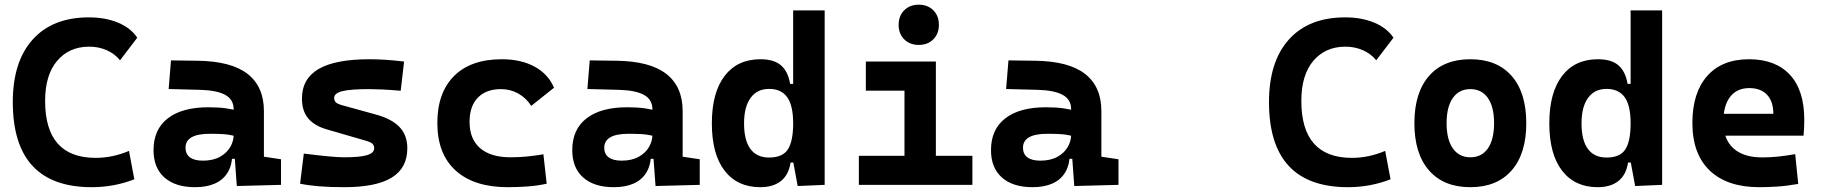

<svg xmlns="http://www.w3.org/2000/svg" viewBox="-20 -776 7657 806"><path d="M365.2 9.8Q33.7 9.8 33.7 -347.7Q33.7 -517.1 117.2 -610.1Q200.7 -703.1 353.5 -703.1Q422.4 -703.1 475.6 -680.9Q528.8 -658.7 556.2 -617.7L483.9 -522.9Q461.9 -550.3 428 -565.2Q394 -580.1 354.5 -580.1Q270.5 -580.1 220 -520.8Q169.4 -461.4 169.4 -352.5Q169.4 -113.3 381.8 -113.3Q452.6 -113.3 521.5 -142.6L543.9 -23.4Q459 9.8 365.2 9.8Z M974.1 4.9 962.9 -148.4 960.9 -215.8V-316.9Q960.9 -358.4 925.5 -377.7Q890.1 -397 820.3 -398.9L688 -402.3L697.8 -522.5L810.5 -521Q951.2 -519 1019.5 -465.6Q1087.9 -412.1 1087.9 -309.6V-118.2L1159.7 -107.4V0ZM798.8 9.8Q716.3 9.8 670.4 -30.8Q624.5 -71.3 624.5 -146Q624.5 -232.9 684.6 -279.3Q744.6 -325.7 855 -325.7Q897.5 -325.7 928.5 -321.3Q959.5 -316.9 991.2 -307.6L969.7 -204.6Q938.5 -211.9 913.6 -213.1Q888.7 -214.4 861.3 -214.4Q758.8 -214.4 758.8 -155.8Q758.8 -129.4 777.3 -115.5Q795.9 -101.6 831.5 -101.6Q874.5 -101.6 903.3 -117.7Q932.1 -133.8 946.5 -158.7Q960.9 -183.6 960.9 -210V-242.2L979.5 -109.4H938L955.1 -125Q953.6 -80.1 934.6 -50Q915.5 -20 881.1 -5.1Q846.7 9.8 798.8 9.8Z M1424.8 9.8Q1365.7 9.8 1320.1 6.1Q1274.4 2.4 1239.7 -4.9L1255.4 -131.3Q1316.9 -123.5 1358.9 -119.6Q1400.9 -115.7 1424.8 -115.7Q1491.2 -115.7 1521 -124.8Q1550.8 -133.8 1550.8 -153.8Q1550.8 -165.5 1543.5 -172.4Q1536.1 -179.2 1520 -184.1L1351.6 -232.9Q1299.8 -248 1273.7 -279.1Q1247.6 -310.1 1247.6 -362.3Q1247.6 -445.8 1317.9 -486.6Q1388.2 -527.3 1531.2 -527.3Q1564.5 -527.3 1600.3 -524.9Q1636.2 -522.5 1676.3 -517.6L1662.1 -395Q1617.7 -398.9 1584.5 -400.4Q1551.3 -401.9 1528.3 -401.9Q1451.7 -401.9 1417.2 -393.3Q1382.8 -384.8 1382.8 -365.2Q1382.8 -353 1389.9 -346.4Q1397 -339.8 1412.1 -335.4L1557.1 -295.4Q1624 -277.3 1657 -242.9Q1689.9 -208.5 1689.9 -153.3Q1689.9 -70.8 1624.5 -30.5Q1559.1 9.8 1424.8 9.8Z M2111.3 9.8Q1970.2 9.8 1893.1 -59.8Q1815.9 -129.4 1815.9 -259.8Q1815.9 -386.7 1886.2 -457Q1956.5 -527.3 2086.9 -527.3Q2167.2 -527.3 2224.5 -496.1Q2281.7 -464.8 2305.7 -407.7L2210 -331.5Q2188.6 -365.1 2155.5 -383.5Q2122.3 -401.9 2083 -401.9Q2021 -401.9 1986.1 -366.2Q1951.2 -330.5 1951.2 -264.6Q1951.2 -191.9 1995.7 -153.8Q2040.3 -115.7 2123 -115.7Q2158.1 -115.7 2193.1 -119.1Q2228.1 -122.6 2261.2 -128.4L2274.9 -4.9Q2235.5 3.9 2193.4 6.8Q2151.3 9.8 2111.3 9.8Z M2731.9 4.9 2720.7 -148.4 2718.8 -215.8V-316.9Q2718.8 -358.4 2683.3 -377.7Q2647.9 -397 2578.1 -398.9L2445.8 -402.3L2455.6 -522.5L2568.4 -521Q2709 -519 2777.3 -465.6Q2845.7 -412.1 2845.7 -309.6V-118.2L2917.5 -107.4V0ZM2556.6 9.8Q2474.1 9.8 2428.2 -30.8Q2382.3 -71.3 2382.3 -146Q2382.3 -232.9 2442.4 -279.3Q2502.4 -325.7 2612.8 -325.7Q2655.3 -325.7 2686.3 -321.3Q2717.3 -316.9 2749 -307.6L2727.5 -204.6Q2696.3 -211.9 2671.4 -213.1Q2646.5 -214.4 2619.1 -214.4Q2516.6 -214.4 2516.6 -155.8Q2516.6 -129.4 2535.2 -115.5Q2553.7 -101.6 2589.4 -101.6Q2632.3 -101.6 2661.1 -117.7Q2689.9 -133.8 2704.3 -158.7Q2718.8 -183.6 2718.8 -210V-242.2L2737.3 -109.4H2695.8L2712.9 -125Q2711.4 -80.1 2692.4 -50Q2673.3 -20 2638.9 -5.1Q2604.5 9.8 2556.6 9.8Z M3171.4 9.8Q3075.2 9.8 3021.7 -59.6Q2968.3 -128.9 2968.3 -258.3Q2968.3 -386.7 3021.7 -457Q3075.2 -527.3 3172.4 -527.3Q3229 -527.3 3258.5 -501.7Q3288.1 -476.1 3296.9 -423.8H3339.8L3309.6 -258.3Q3309.6 -333.5 3284.4 -368.2Q3259.3 -402.8 3208.5 -402.8Q3158.2 -402.8 3130.9 -365Q3103.5 -327.1 3103.5 -258.3Q3103.5 -187 3130.1 -150.9Q3156.7 -114.7 3208.5 -114.7Q3265.1 -114.7 3287.4 -148.9Q3309.6 -183.1 3309.6 -258.3L3344.7 -93.8H3298.8Q3291 -42 3258.3 -16.1Q3225.6 9.8 3171.4 9.8ZM3328.6 4.9 3309.6 -97.7V-732.4H3441.9V0Z M3776.9 0V-488.3H3908.7V0ZM3585.4 0V-122.1H3786.6V0ZM3898.9 0V-122.1H4062V0ZM3614.7 -395.5V-517.6H3908.7V-395.5ZM3836.9 -587.4Q3799.3 -587.4 3775.9 -610.8Q3752.4 -634.3 3752.4 -671.9Q3752.4 -709.5 3775.9 -732.9Q3799.3 -756.3 3836.9 -756.3Q3874.5 -756.3 3897.9 -732.9Q3921.4 -709.5 3921.4 -671.9Q3921.4 -634.3 3897.9 -610.8Q3874.5 -587.4 3836.9 -587.4Z M4489.7 4.9 4478.5 -148.4 4476.6 -215.8V-316.9Q4476.6 -358.4 4441.2 -377.7Q4405.8 -397 4335.9 -398.9L4203.6 -402.3L4213.4 -522.5L4326.2 -521Q4466.8 -519 4535.2 -465.6Q4603.5 -412.1 4603.5 -309.6V-118.2L4675.3 -107.4V0ZM4314.5 9.8Q4231.9 9.8 4186 -30.8Q4140.1 -71.3 4140.1 -146Q4140.1 -232.9 4200.2 -279.3Q4260.3 -325.7 4370.6 -325.7Q4413.1 -325.7 4444.1 -321.3Q4475.1 -316.9 4506.8 -307.6L4485.4 -204.6Q4454.1 -211.9 4429.2 -213.1Q4404.3 -214.4 4377 -214.4Q4274.4 -214.4 4274.4 -155.8Q4274.4 -129.4 4293 -115.5Q4311.5 -101.6 4347.2 -101.6Q4390.1 -101.6 4418.9 -117.7Q4447.8 -133.8 4462.2 -158.7Q4476.6 -183.6 4476.6 -210V-242.2L4495.1 -109.4H4453.6L4470.7 -125Q4469.2 -80.1 4450.2 -50Q4431.2 -20 4396.7 -5.1Q4362.3 9.8 4314.5 9.8Z M5638.7 9.8Q5307.1 9.8 5307.1 -347.7Q5307.1 -517.1 5390.6 -610.1Q5474.1 -703.1 5627 -703.1Q5695.8 -703.1 5749 -680.9Q5802.2 -658.7 5829.6 -617.7L5757.3 -522.9Q5735.4 -550.3 5701.4 -565.2Q5667.5 -580.1 5627.9 -580.1Q5543.9 -580.1 5493.4 -520.8Q5442.9 -461.4 5442.9 -352.5Q5442.9 -113.3 5655.3 -113.3Q5726.1 -113.3 5794.9 -142.6L5817.4 -23.4Q5732.4 9.8 5638.7 9.8Z M6152.3 9.8Q6040.5 9.8 5979 -60.5Q5917.5 -130.9 5917.5 -258.8Q5917.5 -387.2 5979 -457.3Q6040.5 -527.3 6152.3 -527.3Q6264.2 -527.3 6325.7 -457.3Q6387.2 -387.2 6387.2 -258.8Q6387.2 -130.9 6325.7 -60.5Q6264.2 9.8 6152.3 9.8ZM6152.6 -115.7Q6200.2 -115.7 6226.1 -153.1Q6252 -190.5 6252 -258.9Q6252 -327.6 6226 -364.7Q6200.1 -401.9 6152.3 -401.9Q6105 -401.9 6078.9 -364.7Q6052.7 -327.5 6052.7 -258.8Q6052.7 -190.4 6078.9 -153.1Q6105 -115.7 6152.6 -115.7Z M6687 9.8Q6590.8 9.8 6537.4 -59.6Q6483.9 -128.9 6483.9 -258.3Q6483.9 -386.7 6537.4 -457Q6590.8 -527.3 6688 -527.3Q6744.6 -527.3 6774.2 -501.7Q6803.7 -476.1 6812.5 -423.8H6855.5L6825.2 -258.3Q6825.2 -333.5 6800 -368.2Q6774.9 -402.8 6724.1 -402.8Q6673.8 -402.8 6646.5 -365Q6619.1 -327.1 6619.1 -258.3Q6619.1 -187 6645.8 -150.9Q6672.4 -114.7 6724.1 -114.7Q6780.8 -114.7 6803 -148.9Q6825.2 -183.1 6825.2 -258.3L6860.4 -93.8H6814.5Q6806.6 -42 6773.9 -16.1Q6741.2 9.8 6687 9.8ZM6844.2 4.9 6825.2 -97.7V-732.4H6957.5V0Z M7365.2 9.8Q7230.8 9.8 7157.6 -59.8Q7084.5 -129.4 7084.5 -259.8Q7084.5 -386.7 7146.7 -457Q7208.8 -527.3 7322.3 -527.3Q7433.1 -527.3 7493.6 -462.4Q7554.2 -397.4 7554.2 -273.4Q7554.2 -238.3 7551.1 -206.5H7171.4V-298.3H7424.3Q7424.3 -350.5 7397.7 -378.4Q7371.1 -406.2 7323.2 -406.2Q7271.5 -406.2 7242.9 -369.4Q7214.4 -332.5 7214.4 -264.6Q7214.4 -191.5 7256.7 -153.4Q7299 -115.2 7377 -115.2Q7412.2 -115.2 7446.3 -118.9Q7480.5 -122.6 7516.1 -128.9L7528.8 -3.9Q7479.2 4.9 7438.1 7.3Q7396.9 9.8 7365.2 9.8Z"/></svg>

Font: Cascadia Code
Style: Regular
Weight: 400
Monospace: yes
Designer: Aaron Bell
Foundry: Saja Typeworks
Version: Version 2106.017